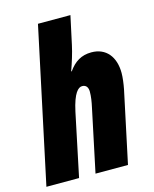

<svg xmlns="http://www.w3.org/2000/svg" viewBox="-127 -837 733 914"><g transform="rotate(-15 239.0 -380.0)"><path d="M-13 0H148L213 -310C232 -398 256 -419 275 -419C297 -419 304 -402 304 -384C304 -360 300 -335 294 -308L229 0H389L464 -353C469 -379 473 -408 473 -431C473 -511 431 -563 359 -563C309 -563 275 -541 246 -500H243C257 -539 271 -583 279 -621L309 -760H149Z"/></g></svg>

Font: Noto Sans ExtraCondensed Black
Style: Italic
Weight: 900
Width: 2
Italic angle: -12°
Designer: Monotype Design Team
Foundry: Monotype Imaging Inc.
Version: Version 2.013